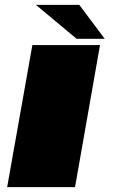

<svg xmlns="http://www.w3.org/2000/svg" viewBox="-20 -772 501 792"><path d="M9.5 0H289.5L392.5 -586H113.5ZM296 -612H412L307 -752H128Z"/></svg>

Font: Anybody ExtraExpanded Black
Style: Italic
Weight: 900
Width: 8
Italic angle: -10°
Version: Version 1.113;gftools[0.9.25]